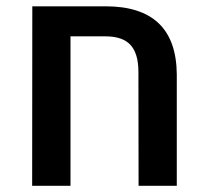

<svg xmlns="http://www.w3.org/2000/svg" viewBox="-20 -601 661 621"><path d="M84.5 -580.6H321.3Q550.3 -580.6 551.8 -359.9V0H428.2L427.7 -368.7Q427.7 -427.7 402.1 -455.6Q376.5 -483.4 321.8 -483.4H208V0H84Z"/></svg>

Font: Heebo Medium
Style: Regular
Weight: 500
Designer: Oded Ezer
Foundry: Meir Sadan
Version: Version 2.001; ttfautohint (v1.5.14-ce02) -l 8 -r 50 -G 200 